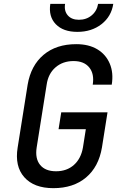

<svg xmlns="http://www.w3.org/2000/svg" viewBox="-20 -970 640 1000"><path d="M258 10Q157 10 106.5 -47Q56 -104 72 -202L124 -529Q141 -629 207 -684.5Q273 -740 377 -740Q442 -740 486.5 -713.5Q531 -687 551.5 -639Q572 -591 562 -529H463Q472 -585 445 -618.5Q418 -652 363 -652Q307 -652 269 -619Q231 -586 223 -529L171 -202Q162 -144 189 -111Q216 -78 272 -78Q328 -78 365 -111Q402 -144 412 -202L427 -297H285L299 -385H540L511 -202Q494 -101 428 -45.5Q362 10 258 10ZM383 -804Q309 -804 270.5 -844Q232 -884 242 -950H319Q313 -913 333 -890Q353 -867 391 -867Q430 -867 457.5 -890Q485 -913 491 -950H570Q560 -884 508.5 -844Q457 -804 383 -804Z"/></svg>

Font: JetBrains Mono NL Medium
Style: Italic
Weight: 500
Italic angle: -9°
Monospace: yes
Designer: Philipp Nurullin, Konstantin Bulenkov
Foundry: JetBrains
Version: Version 2.305; ttfautohint (v1.8.4.7-5d5b)